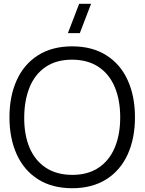

<svg xmlns="http://www.w3.org/2000/svg" viewBox="-20 -980 764 1015"><path d="M461.5 -960 402 -805H339L398.5 -960ZM30 -360Q30 -471.5 68.5 -556.2Q107 -641 181.5 -688Q256 -735 361.5 -735Q467 -735 541.8 -688Q616.5 -641 655 -556.2Q693.5 -471.5 693.5 -360Q693.5 -248.5 655 -163.8Q616.5 -79 541.8 -32Q467 15 361.5 15Q256 15 181.5 -32Q107 -79 68.5 -163.8Q30 -248.5 30 -360ZM615.5 -360Q615.5 -451.5 586.5 -520.2Q557.5 -589 500.2 -626.8Q443 -664.5 360.5 -664.5Q277.5 -664.5 220.8 -625.8Q164 -587 136 -517.5Q108 -448 108 -355.5Q108 -265 137 -197.5Q166 -130 223.2 -92.8Q280.5 -55.5 362.5 -55.5Q445 -55.5 501.8 -93.8Q558.5 -132 587 -200.5Q615.5 -269 615.5 -360Z"/></svg>

Font: CCSD_manrope
Style: Regular
Weight: 400
Designer: Mikhail Sharanda
Foundry: Mikhail Sharanda
Version: Version 4.503